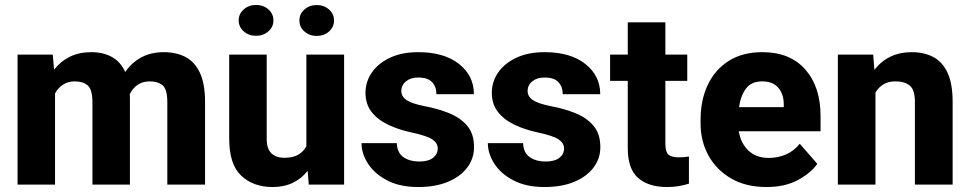

<svg xmlns="http://www.w3.org/2000/svg" viewBox="-20 -750 3939 780"><path d="M283.7 -419.4Q256.3 -419.4 236.1 -406.2Q215.8 -393.1 203.6 -370.6V0H51.3V-528.3H194.3L199.7 -466.8Q225.6 -500.5 263.4 -519.3Q301.3 -538.1 351.1 -538.1Q398.4 -538.1 434.1 -518.8Q469.7 -499.5 488.8 -457.5Q514.2 -495.1 553.5 -516.6Q592.8 -538.1 646 -538.1Q695.8 -538.1 733.4 -518.6Q771 -499 792 -454.6Q813 -410.2 813 -335V0H659.7V-335Q659.7 -387.2 640.6 -403.3Q621.6 -419.4 588.9 -419.4Q559.6 -419.4 539.3 -405.5Q519 -391.6 507.3 -367.7Q507.8 -360.4 507.8 -352.5V0H355.5V-334Q355.5 -386.2 336.4 -402.8Q317.4 -419.4 283.7 -419.4Z M1234.4 0 1230 -56.2Q1205.6 -24.9 1169.9 -7.6Q1134.3 9.8 1087.4 9.8Q1009.3 9.8 960.2 -36.1Q911.1 -82 911.1 -186.5V-528.3H1063.5V-185.5Q1063.5 -145 1082.8 -127Q1102.1 -108.9 1134.8 -108.9Q1169.4 -108.9 1191.2 -121.3Q1212.9 -133.8 1224.6 -155.8V-528.3H1377.9V0ZM949.7 -667Q949.7 -693.8 970.2 -711.9Q990.7 -730 1020 -730Q1049.8 -730 1070.3 -711.9Q1090.8 -693.8 1090.8 -667Q1090.8 -640.6 1070.3 -622.6Q1049.8 -604.5 1020 -604.5Q990.7 -604.5 970.2 -622.6Q949.7 -640.6 949.7 -667ZM1196.3 -667Q1196.3 -693.4 1216.8 -711.4Q1237.3 -729.5 1266.6 -729.5Q1296.4 -729.5 1316.7 -711.4Q1336.9 -693.4 1336.9 -667Q1336.9 -640.1 1316.7 -622.1Q1296.4 -604 1266.6 -604Q1237.3 -604 1216.8 -622.1Q1196.3 -640.1 1196.3 -667Z M1758.3 -147Q1758.3 -168.5 1736.8 -183.3Q1715.3 -198.2 1651.9 -211.9Q1599.1 -223.1 1556.6 -243.4Q1514.2 -263.7 1489.5 -295.4Q1464.8 -327.1 1464.8 -373Q1464.8 -417.5 1490.2 -454.8Q1515.6 -492.2 1563.7 -515.1Q1611.8 -538.1 1679.2 -538.1Q1784.2 -538.1 1844.7 -490.2Q1905.3 -442.4 1905.3 -367.2H1752.9Q1752.9 -397.5 1735.4 -416.3Q1717.8 -435.1 1678.7 -435.1Q1648.4 -435.1 1629.4 -419.7Q1610.4 -404.3 1610.4 -380.4Q1610.4 -357.9 1631.6 -343.5Q1652.8 -329.1 1704.1 -318.8Q1759.3 -308.6 1804.9 -290Q1850.6 -271.5 1878.2 -238.8Q1905.8 -206.1 1905.8 -152.3Q1905.8 -106 1877.9 -69.1Q1850.1 -32.2 1799.3 -11.2Q1748.5 9.8 1679.2 9.8Q1604.5 9.8 1553 -17.1Q1501.5 -43.9 1475.1 -85Q1448.7 -126 1448.7 -168.5H1591.8Q1593.8 -128.4 1619.6 -111.1Q1645.5 -93.8 1682.6 -93.8Q1719.7 -93.8 1739 -108.6Q1758.3 -123.5 1758.3 -147Z M2271.5 -147Q2271.5 -168.5 2250 -183.3Q2228.5 -198.2 2165 -211.9Q2112.3 -223.1 2069.8 -243.4Q2027.3 -263.7 2002.7 -295.4Q1978 -327.1 1978 -373Q1978 -417.5 2003.4 -454.8Q2028.8 -492.2 2076.9 -515.1Q2125 -538.1 2192.4 -538.1Q2297.4 -538.1 2357.9 -490.2Q2418.5 -442.4 2418.5 -367.2H2266.1Q2266.1 -397.5 2248.5 -416.3Q2231 -435.1 2191.9 -435.1Q2161.6 -435.1 2142.6 -419.7Q2123.5 -404.3 2123.5 -380.4Q2123.5 -357.9 2144.8 -343.5Q2166 -329.1 2217.3 -318.8Q2272.5 -308.6 2318.1 -290Q2363.8 -271.5 2391.4 -238.8Q2418.9 -206.1 2418.9 -152.3Q2418.9 -106 2391.1 -69.1Q2363.3 -32.2 2312.5 -11.2Q2261.7 9.8 2192.4 9.8Q2117.7 9.8 2066.2 -17.1Q2014.6 -43.9 1988.3 -85Q1961.9 -126 1961.9 -168.5H2105Q2106.9 -128.4 2132.8 -111.1Q2158.7 -93.8 2195.8 -93.8Q2232.9 -93.8 2252.2 -108.6Q2271.5 -123.5 2271.5 -147Z M2772 -528.3V-421.4H2683.1V-165.5Q2683.1 -132.8 2695.8 -121.8Q2708.5 -110.8 2737.3 -110.8Q2751 -110.8 2761 -111.8Q2771 -112.8 2778.8 -114.3V-3.9Q2759.3 2.4 2737.3 6.1Q2715.3 9.8 2689.5 9.8Q2614.7 9.8 2572.5 -26.9Q2530.3 -63.5 2530.3 -148.4V-421.4H2458.5V-528.3H2530.3V-659.2H2683.1V-528.3Z M3093.8 9.8Q3009.8 9.8 2950 -25.1Q2890.1 -60.1 2858.2 -118.2Q2826.2 -176.3 2826.2 -246.6V-265.1Q2826.2 -343.8 2855.5 -405.5Q2884.8 -467.3 2940.7 -502.7Q2996.6 -538.1 3077.1 -538.1Q3189.9 -538.1 3251.7 -467.5Q3313.5 -397 3313.5 -279.3V-216.8H2981.4Q2989.3 -167.5 3021 -137.9Q3052.7 -108.4 3103.5 -108.4Q3139.6 -108.4 3172.4 -122.3Q3205.1 -136.2 3229 -166L3300.3 -84.5Q3275.9 -48.8 3223.1 -19.5Q3170.4 9.8 3093.8 9.8ZM3076.2 -419.4Q3032.2 -419.4 3010.5 -390.1Q2988.8 -360.8 2982.4 -314.9H3164.1V-326.7Q3163.6 -368.2 3141.6 -393.8Q3119.6 -419.4 3076.2 -419.4Z M3617.2 -419.4Q3588.4 -419.4 3568.6 -407.2Q3548.8 -395 3536.6 -374V0H3383.8V-528.3H3527.3L3532.2 -466.3Q3588.4 -538.1 3683.6 -538.1Q3733.4 -538.1 3770.8 -518.8Q3808.1 -499.5 3829.1 -455.1Q3850.1 -410.6 3850.1 -335V0H3696.8V-335.4Q3696.8 -385.3 3676 -402.3Q3655.3 -419.4 3617.2 -419.4Z"/></svg>

Font: Vazirmatn UI FD ExtraBold
Style: Regular
Weight: 800
Designer: Saber Rastikerdar
Foundry: Saber Rastikerdar
Version: Version 33.003